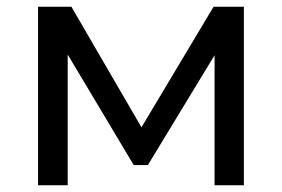

<svg xmlns="http://www.w3.org/2000/svg" viewBox="-20 -550 838 570"><path d="M93 0V-530H192L400 -172L614 -530H704V0H617V-386L419 -60H377L181 -388V0Z"/></svg>

Font: Montserrat Z Med
Style: Regular
Weight: 500
Designer: Julieta Ulanovsky
Foundry: Julieta Ulanovsky
Version: Version 8.000